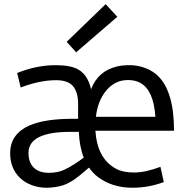

<svg xmlns="http://www.w3.org/2000/svg" viewBox="-20 -881 874 911"><path d="M757.3 -17.1Q685.5 9.8 608.4 9.8Q512.2 9.8 444.3 -41.5Q420.4 -59.6 402.3 -85.9L357.4 -47.9Q312.5 -11.7 277.1 -1.2Q241.7 9.3 203.6 9.8Q165.5 10.3 131.1 -2.4Q96.7 -15.1 73.7 -38.1Q27.3 -84 28.3 -156.2Q29.3 -245.1 118.7 -285.2Q191.4 -317.4 326.7 -317.4H350.6V-386.2Q350.6 -443.8 326.4 -472.2Q302.2 -500.5 246.1 -500.5Q168.9 -500.5 78.1 -465.8L61.5 -534.7Q154.3 -571.8 243.2 -571.8Q316.4 -571.8 352.1 -550.8Q396.5 -525.4 412.1 -457.5Q444.8 -543.9 534.2 -565.4Q560.1 -571.8 595 -571.8Q629.9 -571.8 662.8 -560.5Q695.8 -549.3 720.2 -529.1Q744.6 -508.8 761 -480.2Q777.3 -451.7 787.1 -417Q805.7 -354.5 805.7 -260.7H432.6Q441.4 -127.4 531.7 -79.6Q564 -62.5 616.9 -62.5Q669.9 -62.5 741.2 -89.4ZM717.3 -326.7Q709 -452.6 646.5 -487.3Q622.6 -501 588.6 -501.2Q554.7 -501.5 528.6 -487.8Q502.4 -474.1 482.9 -450.2Q443.4 -401.4 435.1 -326.7ZM314 -255.4Q115.2 -255.4 115.2 -155.3Q115.2 -109.4 140.6 -85.2Q166 -61 211.4 -61Q255.9 -61 287.6 -76.7Q331.5 -98.1 377.4 -133.3Q356.9 -184.6 354 -255.4ZM296.4 -682.6 481.4 -861.3 536.6 -801.3 341.3 -632.8Z"/></svg>

Font: Duru Sans
Style: Regular
Weight: 400
Designer: Onur Yazõcõgil
Foundry: Onur Yazõcõgil
Version: Version 1.001